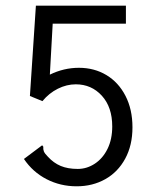

<svg xmlns="http://www.w3.org/2000/svg" viewBox="-20 -643 540 674"><path d="M64 -85 128 -133 132 -128Q131 -119 134 -111.5Q137 -104 148 -93Q168 -71 193 -60.5Q218 -50 253 -50Q285 -50 313 -68.5Q341 -87 357.5 -120.5Q374 -154 374 -199Q374 -267 337.5 -307Q301 -347 246 -347Q214 -347 183 -331.5Q152 -316 129 -288L85 -306L106 -623H422V-560H165L155 -381Q204 -405 257 -405Q311 -405 353.5 -379.5Q396 -354 420.5 -306.5Q445 -259 445 -196Q445 -133 419.5 -86Q394 -39 349.5 -14Q305 11 249 11Q192 11 143.5 -14Q95 -39 64 -85Z"/></svg>

Font: Vazir Code
Style: Code
Weight: 400
Foundry: DejaVu fonts team - Redesigned by Saber Rastikerdar
Version: Version 1.1.2